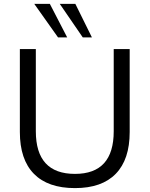

<svg xmlns="http://www.w3.org/2000/svg" viewBox="-20 -957 768 986"><path d="M365 9Q226 9 154 -64.5Q82 -138 82 -279V-705H164V-283Q164 -64 365 -64Q564 -64 564 -283V-705H646V-279Q646 -138 574.5 -64.5Q503 9 365 9ZM405 -765 287 -937H367L452 -765ZM278 -765 156 -937H236L325 -765Z"/></svg>

Font: Nunito Sans
Style: Regular
Weight: 400
Designer: Vernon Adams
Foundry: Vernon Adams
Version: Version 3.101; ttfautohint (v1.8.4.7-5d5b);gftools[0.9.27]